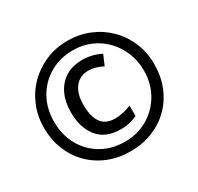

<svg xmlns="http://www.w3.org/2000/svg" viewBox="-155 -910 1142 1106"><g transform="rotate(-30 416.0 -357.0)"><path d="M416 10Q336 10 269 -17Q202 -44 152.5 -93.5Q103 -143 76 -210Q49 -277 49 -357Q49 -433 76.5 -499.5Q104 -566 154 -616.5Q204 -667 271 -695.5Q338 -724 416 -724Q492 -724 558.5 -697Q625 -670 675.5 -620.5Q726 -571 754.5 -504Q783 -437 783 -357Q783 -277 756 -210Q729 -143 679.5 -93.5Q630 -44 563 -17Q496 10 416 10ZM416 -54Q498 -54 565.5 -93Q633 -132 673 -200.5Q713 -269 713 -357Q713 -420 690.5 -475Q668 -530 628 -572Q588 -614 533.5 -637.5Q479 -661 416 -661Q331 -661 263 -622Q195 -583 156 -514.5Q117 -446 117 -357Q117 -269 155.5 -200.5Q194 -132 261.5 -93Q329 -54 416 -54ZM431 -128Q329 -128 278.5 -191Q228 -254 228 -357Q228 -424 252 -475.5Q276 -527 322 -556.5Q368 -586 435 -586Q500 -586 558 -556L529 -489Q479 -515 436 -515Q377 -515 344.5 -473Q312 -431 312 -357Q312 -281 340.5 -239.5Q369 -198 435 -198Q458 -198 486.5 -204.5Q515 -211 540 -221V-152Q516 -142 491 -135Q466 -128 431 -128Z"/></g></svg>

Font: RS Noto Sans
Style: Bold
Weight: 700
Designer: Monotype Design Team
Foundry: Monotype Imaging Inc.
Version: Version 3.10